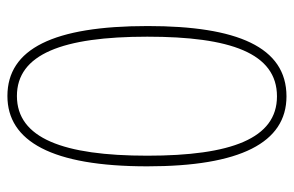

<svg xmlns="http://www.w3.org/2000/svg" viewBox="-154 -610 774 505"><g transform="rotate(90 232.5 -357.0)"><path d="M232 10C351 10 417 -107 417 -358C417 -602 355 -724 233 -724C103 -724 48 -594 48 -359C48 -111 108 10 232 10ZM232 -15C122 -15 76 -135 76 -358C76 -576 119 -699 233 -699C344 -699 389 -578 389 -358C389 -137 343 -15 232 -15Z"/></g></svg>

Font: Noto Serif Bengali Condensed Thin
Style: Regular
Weight: 100
Width: 3
Designer: Juan Bruce, Universal Thirst, Indian Type Foundry and the Monotype Design Team.
Foundry: Monotype Imaging Inc.
Version: Version 2.003